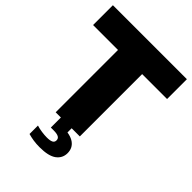

<svg xmlns="http://www.w3.org/2000/svg" viewBox="-272 -867 1223 1223"><g transform="rotate(45 340.0 -255.0)"><path d="M231 0V-561.5H6.5V-740H673V-561.5H448.5V0ZM315.5 230Q285 230 259.2 226Q233.5 222 211 215.5V139.5Q233 146.5 258.5 150Q284 153.5 304.5 153.5Q333 153.5 347.2 146.5Q361.5 139.5 361.5 123Q361.5 105.5 347 98Q332.5 90.5 304 90.5H278V-10H375V61L329 34.5Q400 34.5 434.5 59.8Q469 85 469 130.5Q469 175.5 432.5 202.8Q396 230 315.5 230Z"/></g></svg>

Font: Encode Sans SC Condensed Thin Black
Style: Regular
Weight: 900
Version: Version 3.002